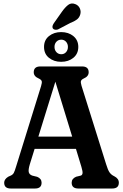

<svg xmlns="http://www.w3.org/2000/svg" viewBox="-20 -1081 706 1101"><path d="M218.5 -33.5Q218.5 0 181 0H41.5Q4 0 4 -33.5Q4 -53 27 -67.5L42.5 -74.5Q54 -80 59.2 -89.8Q64.5 -99.5 72.5 -126.5L215.5 -587Q222 -608 219 -616.2Q216 -624.5 202 -631Q173.5 -643 173.5 -666.5Q173.5 -700 211.5 -700H450.5Q488.5 -700 488.5 -666.5Q488.5 -643 460.5 -631Q447.5 -625 444.5 -617Q441.5 -609 447.5 -589L588.5 -139.5Q598.5 -106 608.5 -92Q618.5 -78 635 -70.5Q661.5 -57 661.5 -33.5Q661.5 0 623.5 0H429Q391 0 391 -33.5Q391 -56.5 416.5 -67.5L443 -74Q451.5 -76.5 453.2 -86.8Q455 -97 447 -123.5L415.5 -227.5H178.5L151 -139Q141.5 -107 145 -93.5Q148.5 -80 165 -74L193.5 -67Q218.5 -56.5 218.5 -33.5ZM200 -297.5H394L297.5 -612.5ZM335 -1013.5Q353 -1039 370.8 -1052.8Q388.5 -1066.5 411.5 -1057.5Q430 -1050.5 437.8 -1033Q445.5 -1015.5 440 -997.5Q435 -980 421 -969.2Q407 -958.5 382.5 -949L312 -912Q304 -909.5 296 -910.5Q288 -911.5 283 -918Q279 -925.5 281.5 -933Q284 -940.5 288.5 -947.5ZM330.5 -726.5Q289.5 -726.5 261 -749.2Q232.5 -772 232.5 -812Q232.5 -851.5 261 -874.2Q289.5 -897 330.5 -897Q373 -897 401 -873.8Q429 -850.5 429 -812Q429 -773 401 -749.8Q373 -726.5 330.5 -726.5ZM331.5 -853.5Q314.5 -853.5 303.5 -841.8Q292.5 -830 292.5 -812Q292.5 -794 303.5 -782Q314.5 -770 331.5 -770Q348 -770 358.8 -782Q369.5 -794 369.5 -812Q369.5 -829.5 358.8 -841.5Q348 -853.5 331.5 -853.5Z"/></svg>

Font: Fraunces 144pt S100 SemiBold
Style: Regular
Weight: 600
Version: Version 1.000; ttfautohint (v1.8.3)